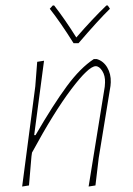

<svg xmlns="http://www.w3.org/2000/svg" viewBox="-20 -678 485 702"><path d="M374 -658 382 -646Q340 -605 267 -520H249Q200 -598 162 -646L173 -658H178Q217 -608 259 -541Q318 -609 369 -658ZM61 4 109 -362 116 -452 141 -456 105 -184H110Q175 -296 224.5 -363Q274 -430 323 -462H334Q358 -455 372 -431.5Q386 -408 385 -377L384 -364L341 -101L329 0L304 4L363 -361L364 -376Q365 -401 354 -418.5Q343 -436 330 -436Q304 -436 240 -351Q176 -266 97 -120L95 -106L86 0Z"/></svg>

Font: Alegreya Sans Thin
Style: Italic
Weight: 100
Italic angle: -7°
Designer: Juan Pablo del Peral
Foundry: Huerta Tipografica
Version: Version 2.007